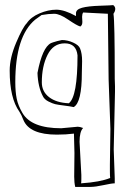

<svg xmlns="http://www.w3.org/2000/svg" viewBox="-20 -529 503 753"><path d="M430 -221 431 -191V-170Q431 -170 426 57L430 170V190Q418 190 386 197Q354 204 335 204H275Q271 187 271 164L272 71Q272 49 270 -5Q239 -1 203 -1Q96 -1 72 -58Q64 -79 56 -91Q18 -144 18 -252Q18 -302 43.5 -362Q69 -422 85 -438Q101 -462 135 -476.5Q169 -491 201 -491Q233 -491 278 -466V-477Q278 -492 301.5 -498.5Q325 -505 372 -506.5Q419 -508 424 -509Q432 -503 432 -494Q432 -485 425 -475Q430 -444 430 -228ZM292 27 299 157V173Q299 187 298 190Q373 185 412 169Q411 160 411 142V117L413 -23L406 -217L403 -475L306 -480Q302 -473 302 -463L303 -443Q303 -430 295 -425Q281 -429 247.5 -452Q214 -475 192.5 -475Q171 -475 143 -470L118 -452Q40 -387 40 -207Q40 -169 45.5 -142Q51 -115 68 -86Q103 -26 220 -26L285 -32Q293 -32 306 -27Q292 -13 292 27ZM302 -289 301 -244Q301 -127 269 -109Q256 -112 231.5 -115Q207 -118 196.5 -120.5Q186 -123 170 -131Q154 -139 148 -152Q129 -188 127 -243Q146 -343 180 -360Q184 -362 205 -368L223 -372Q245 -372 267 -362Q289 -352 294 -339Q302 -320 302 -289ZM284 -312Q279 -359 234 -359Q189 -359 166.5 -314Q144 -269 144 -206Q144 -170 172.5 -148Q201 -126 250 -124Q284 -150 284 -312Z"/></svg>

Font: Londrina Sketch
Style: Regular
Weight: 400
Designer: Marcelo Magalhaes
Foundry: Marcelo Magalhaes
Version: Version 1.001 2011